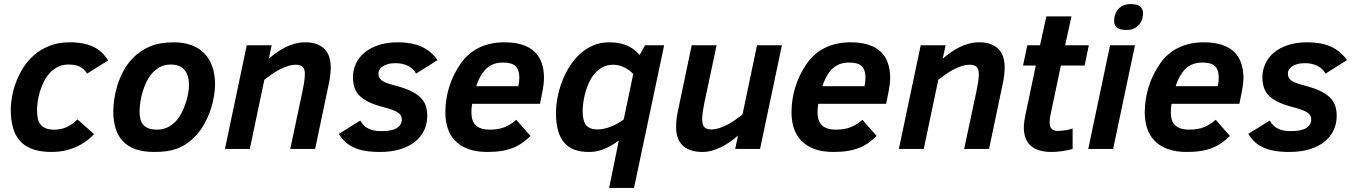

<svg xmlns="http://www.w3.org/2000/svg" viewBox="-20 -736 6684 949"><path d="M444.8 -73.2Q425.8 -52.2 402.3 -35.9Q378.9 -19.5 352.1 -8.1Q325.2 3.4 295.9 9.3Q266.6 15.1 235.8 15.1Q180.7 15.1 142.1 1.5Q103.5 -12.2 79.3 -38.8Q55.2 -65.4 44.2 -104.7Q33.2 -144 33.2 -194.8Q33.2 -223.1 39.6 -258.8Q45.9 -294.4 59.8 -331.3Q73.7 -368.2 96.2 -403.3Q118.7 -438.5 150.9 -465.8Q183.1 -493.2 226.1 -510Q269 -526.9 324.2 -526.9Q360.8 -526.9 389.9 -521.2Q418.9 -515.6 442.1 -504.4Q465.3 -493.2 482.9 -476.3Q500.5 -459.5 514.2 -437L410.2 -372.1Q396.5 -395 375.2 -406Q354 -417 317.9 -417Q289.1 -417 266.6 -405.8Q244.1 -394.5 226.8 -376Q209.5 -357.4 197.5 -333.5Q185.5 -309.6 177.7 -284.7Q169.9 -259.8 166.5 -235.4Q163.1 -210.9 163.1 -191.9Q163.1 -169.4 166.7 -151.4Q170.4 -133.3 180.2 -120.8Q189.9 -108.4 206.5 -101.8Q223.1 -95.2 249 -95.2Q282.2 -95.2 310.8 -108.4Q339.4 -121.6 362.8 -146Z M540 -186Q540 -212.4 544.7 -245.6Q549.3 -278.8 560.3 -314.2Q571.3 -349.6 589.4 -384Q607.4 -418.5 634.8 -446.8Q671.4 -485.4 720.2 -506.1Q769 -526.9 838.9 -526.9Q885.3 -526.9 923.1 -513.9Q960.9 -501 987.5 -474.9Q1014.2 -448.7 1028.6 -409.2Q1043 -369.6 1043 -316.9Q1043 -293 1037.6 -260Q1032.2 -227.1 1020.3 -191.7Q1008.3 -156.2 988.5 -121.1Q968.8 -85.9 939.9 -57.1Q919.4 -36.6 898.4 -22.9Q877.4 -9.3 853.5 -0.7Q829.6 7.8 802.2 11.5Q774.9 15.1 741.7 15.1Q687 15.1 648.7 1Q610.4 -13.2 586.2 -39.3Q562 -65.4 551 -102.5Q540 -139.6 540 -186ZM669.9 -184.1Q669.9 -163.1 674.3 -146.5Q678.7 -129.9 688.7 -118.7Q698.7 -107.4 715.1 -101.3Q731.4 -95.2 754.9 -95.2Q786.6 -95.2 810.8 -107.9Q835 -120.6 854 -142.1Q867.2 -157.7 878.4 -179.7Q889.6 -201.7 897.5 -225.3Q905.3 -249 909.7 -272.2Q914.1 -295.4 914.1 -314Q914.1 -363.8 891.8 -390.4Q869.6 -417 823.7 -417Q793 -417 768.6 -403.3Q744.1 -389.6 726.1 -367.2Q713.4 -351.1 702.9 -329.1Q692.4 -307.1 685.1 -282.7Q677.7 -258.3 673.8 -232.9Q669.9 -207.5 669.9 -184.1Z M1414.6 0 1474.6 -282.2Q1480 -308.6 1483.4 -329.8Q1486.8 -351.1 1486.8 -372.1Q1486.8 -395.5 1475.3 -405.8Q1463.9 -416 1442.9 -416Q1423.8 -416 1403.6 -409.7Q1383.3 -403.3 1363.3 -393.1Q1343.3 -382.8 1324 -369.4Q1304.7 -356 1286.6 -341.8L1214.8 0H1091.8L1199.7 -512.2H1322.8L1308.6 -445.8Q1327.6 -462.4 1348.6 -477.3Q1369.6 -492.2 1392.3 -503.2Q1415 -514.2 1439.2 -520.5Q1463.4 -526.9 1488.8 -526.9Q1524.4 -526.9 1548.6 -516.8Q1572.8 -506.8 1587.4 -490Q1602.1 -473.1 1608.4 -450.9Q1614.7 -428.7 1614.7 -404.8Q1614.7 -382.3 1611.8 -359.9Q1608.9 -337.4 1605.5 -323.2L1537.6 0Z M1760.7 -140.1Q1769.5 -124.5 1780.5 -114.5Q1791.5 -104.5 1804.7 -98.6Q1817.9 -92.8 1833 -90.3Q1848.1 -87.9 1864.7 -87.9Q1918 -87.9 1941.9 -103.5Q1965.8 -119.1 1965.8 -144Q1965.8 -154.3 1962.6 -162.4Q1959.5 -170.4 1949.7 -177.7Q1939.9 -185.1 1921.6 -192.1Q1903.3 -199.2 1873.5 -207Q1830.1 -218.3 1801.5 -232.2Q1772.9 -246.1 1755.9 -263.9Q1738.8 -281.7 1731.7 -304.2Q1724.6 -326.7 1724.6 -355Q1724.6 -389.2 1738.8 -420.4Q1752.9 -451.7 1780.8 -475.3Q1808.6 -499 1850.1 -512.9Q1891.6 -526.9 1946.8 -526.9Q2014.2 -526.9 2061.8 -506.1Q2109.4 -485.4 2142.6 -439L2036.6 -372.1Q2023.9 -396 1997.6 -409.9Q1971.2 -423.8 1934.6 -423.8Q1912.1 -423.8 1896.2 -418.9Q1880.4 -414.1 1870.1 -406.7Q1859.9 -399.4 1855.2 -390.9Q1850.6 -382.3 1850.6 -375Q1850.6 -364.3 1853.3 -356Q1856 -347.7 1864.3 -340.6Q1872.6 -333.5 1887.5 -327.4Q1902.3 -321.3 1926.8 -314.9Q1974.1 -302.7 2005.9 -288.3Q2037.6 -273.9 2056.6 -255.9Q2075.7 -237.8 2083.7 -215.1Q2091.8 -192.4 2091.8 -163.1Q2091.8 -125 2076.7 -92.5Q2061.5 -60.1 2032 -36.1Q2002.4 -12.2 1958.7 1.5Q1915 15.1 1857.9 15.1Q1814.9 15.1 1783 9.3Q1751 3.4 1727.1 -7.8Q1703.1 -19 1685.8 -35.6Q1668.5 -52.2 1654.8 -74.2Z M2314 -223.1Q2311.5 -211.9 2310.8 -200.9Q2310.1 -189.9 2310.1 -181.2Q2310.1 -135.7 2333 -115.5Q2356 -95.2 2399.9 -95.2Q2444.3 -95.2 2475.1 -107.9Q2505.9 -120.6 2531.7 -144L2602.1 -64Q2583 -45.4 2562.7 -30.8Q2542.5 -16.1 2517.3 -5.9Q2492.2 4.4 2460.9 9.8Q2429.7 15.1 2389.2 15.1Q2332.5 15.1 2293 0Q2253.4 -15.1 2228.5 -41.5Q2203.6 -67.9 2192.4 -103.5Q2181.2 -139.2 2181.2 -180.2Q2181.2 -245.1 2200.7 -307.6Q2220.2 -370.1 2259.8 -425.8Q2275.9 -448.2 2297.1 -466.8Q2318.4 -485.4 2345 -498.8Q2371.6 -512.2 2403.3 -519.5Q2435.1 -526.9 2472.2 -526.9Q2523.4 -526.9 2560.5 -515.1Q2597.7 -503.4 2621.8 -480.7Q2646 -458 2657.5 -424.8Q2668.9 -391.6 2668.9 -349.1Q2668.9 -338.4 2667 -321Q2665 -303.7 2662.1 -288.1L2648.9 -223.1ZM2542 -310.1Q2544.4 -322.3 2545.7 -332.3Q2546.9 -342.3 2546.9 -352.1Q2546.9 -389.6 2529.1 -408.2Q2511.2 -426.8 2466.8 -426.8Q2433.1 -426.8 2409.9 -415Q2386.7 -403.3 2370.1 -381.8Q2358.9 -367.7 2349.4 -348.6Q2339.8 -329.6 2334 -310.1Z M3038.6 -41Q3016.1 -24.9 2996.3 -14.2Q2976.6 -3.4 2958.7 3.2Q2940.9 9.8 2924.1 12.5Q2907.2 15.1 2890.6 15.1Q2851.6 15.1 2821.3 4.6Q2791 -5.9 2770.3 -29.1Q2749.5 -52.2 2738.8 -88.9Q2728 -125.5 2728 -178.2Q2728 -212.9 2735.4 -252.2Q2742.7 -291.5 2757.1 -330.3Q2771.5 -369.1 2793.5 -404.5Q2815.4 -439.9 2844.5 -467.3Q2873.5 -494.6 2910.2 -510.7Q2946.8 -526.9 2990.7 -526.9Q3039.6 -526.9 3076.7 -512Q3113.8 -497.1 3141.6 -463.9L3168 -512.2H3262.7L3113.8 192.9H2990.7ZM3109.9 -370.1Q3102.1 -378.9 3091.3 -387.2Q3080.6 -395.5 3067.9 -401.9Q3055.2 -408.2 3041 -412.1Q3026.9 -416 3011.7 -416Q2981.4 -416 2958.7 -403.8Q2936 -391.6 2918.9 -371.6Q2901.9 -351.6 2890.6 -326.4Q2879.4 -301.3 2872.6 -275.9Q2865.7 -250.5 2862.8 -226.8Q2859.9 -203.1 2859.9 -186Q2859.9 -139.6 2876.7 -117.9Q2893.6 -96.2 2934.6 -96.2Q2949.7 -96.2 2966.8 -100.1Q2983.9 -104 3000.7 -110.6Q3017.6 -117.2 3033.4 -126.5Q3049.3 -135.7 3063 -146Z M3522 -512.2 3461.9 -230Q3456.5 -203.6 3453.6 -183.3Q3450.7 -163.1 3450.7 -147.9Q3450.7 -118.7 3461.7 -107.4Q3472.7 -96.2 3494.6 -96.2Q3513.7 -96.2 3533.4 -102.3Q3553.2 -108.4 3573.2 -118.7Q3593.3 -128.9 3612.5 -142.3Q3631.8 -155.8 3649.9 -169.9L3721.7 -512.2H3844.7L3736.8 0H3613.8L3627.9 -65.9Q3608.9 -49.3 3587.9 -34.7Q3566.9 -20 3544.7 -9Q3522.5 2 3499.3 8.5Q3476.1 15.1 3452.6 15.1Q3415 15.1 3389.9 5.1Q3364.7 -4.9 3349.6 -21.7Q3334.5 -38.6 3328.1 -60.8Q3321.8 -83 3321.8 -106.9Q3321.8 -129.9 3324.7 -152.3Q3327.6 -174.8 3331.1 -189L3398.9 -512.2Z M4024.9 -223.1Q4022.5 -211.9 4021.7 -200.9Q4021 -189.9 4021 -181.2Q4021 -135.7 4043.9 -115.5Q4066.9 -95.2 4110.8 -95.2Q4155.3 -95.2 4186 -107.9Q4216.8 -120.6 4242.7 -144L4313 -64Q4293.9 -45.4 4273.7 -30.8Q4253.4 -16.1 4228.3 -5.9Q4203.1 4.4 4171.9 9.8Q4140.6 15.1 4100.1 15.1Q4043.5 15.1 4003.9 0Q3964.4 -15.1 3939.5 -41.5Q3914.6 -67.9 3903.3 -103.5Q3892.1 -139.2 3892.1 -180.2Q3892.1 -245.1 3911.6 -307.6Q3931.2 -370.1 3970.7 -425.8Q3986.8 -448.2 4008.1 -466.8Q4029.3 -485.4 4055.9 -498.8Q4082.5 -512.2 4114.3 -519.5Q4146 -526.9 4183.1 -526.9Q4234.4 -526.9 4271.5 -515.1Q4308.6 -503.4 4332.8 -480.7Q4356.9 -458 4368.4 -424.8Q4379.9 -391.6 4379.9 -349.1Q4379.9 -338.4 4377.9 -321Q4376 -303.7 4373 -288.1L4359.9 -223.1ZM4252.9 -310.1Q4255.4 -322.3 4256.6 -332.3Q4257.8 -342.3 4257.8 -352.1Q4257.8 -389.6 4240 -408.2Q4222.2 -426.8 4177.7 -426.8Q4144 -426.8 4120.8 -415Q4097.7 -403.3 4081.1 -381.8Q4069.8 -367.7 4060.3 -348.6Q4050.8 -329.6 4044.9 -310.1Z M4745.6 0 4805.7 -282.2Q4811 -308.6 4814.5 -329.8Q4817.9 -351.1 4817.9 -372.1Q4817.9 -395.5 4806.4 -405.8Q4794.9 -416 4773.9 -416Q4754.9 -416 4734.6 -409.7Q4714.4 -403.3 4694.3 -393.1Q4674.3 -382.8 4655 -369.4Q4635.7 -356 4617.7 -341.8L4545.9 0H4422.9L4530.8 -512.2H4653.8L4639.6 -445.8Q4658.7 -462.4 4679.7 -477.3Q4700.7 -492.2 4723.4 -503.2Q4746.1 -514.2 4770.3 -520.5Q4794.4 -526.9 4819.8 -526.9Q4855.5 -526.9 4879.6 -516.8Q4903.8 -506.8 4918.5 -490Q4933.1 -473.1 4939.5 -450.9Q4945.8 -428.7 4945.8 -404.8Q4945.8 -382.3 4942.9 -359.9Q4939.9 -337.4 4936.5 -323.2L4868.7 0Z M5281.7 0Q5258.3 7.3 5229.5 11.2Q5200.7 15.1 5177.7 15.1Q5141.1 15.1 5115 6.6Q5088.9 -2 5072.3 -17.8Q5055.7 -33.7 5048.1 -55.9Q5040.5 -78.1 5040.5 -106Q5040.5 -120.1 5042.7 -136Q5044.9 -151.9 5048.8 -169.9L5099.6 -412.1H5036.6L5057.6 -512.2H5120.6L5151.9 -654.8H5275.9L5244.6 -512.2H5361.8L5340.8 -412.1H5223.6L5172.9 -170.9Q5170.4 -159.7 5169.2 -150.1Q5168 -140.6 5168 -132.8Q5168 -107.9 5178.5 -98.4Q5189 -88.9 5205.6 -88.9Q5223.1 -88.9 5243.9 -91.8Q5264.6 -94.7 5281.7 -101.1Z M5358.9 0 5466.8 -512.2H5589.8L5481.9 0ZM5486.8 -634.8Q5486.8 -645 5490.2 -658.9Q5493.7 -672.9 5502.7 -685.5Q5511.7 -698.2 5527.8 -707Q5543.9 -715.8 5568.8 -715.8Q5602.1 -715.8 5616 -703.6Q5629.9 -691.4 5629.9 -669.9Q5629.9 -658.2 5626 -643.8Q5622.1 -629.4 5612.5 -616.9Q5603 -604.5 5587.2 -596.2Q5571.3 -587.9 5546.9 -587.9Q5529.8 -587.9 5518.1 -591.1Q5506.3 -594.2 5499.5 -600.3Q5492.7 -606.4 5489.7 -615.2Q5486.8 -624 5486.8 -634.8Z M5771 -223.1Q5768.6 -211.9 5767.8 -200.9Q5767.1 -189.9 5767.1 -181.2Q5767.1 -135.7 5790 -115.5Q5813 -95.2 5856.9 -95.2Q5901.4 -95.2 5932.1 -107.9Q5962.9 -120.6 5988.8 -144L6059.1 -64Q6040 -45.4 6019.8 -30.8Q5999.5 -16.1 5974.4 -5.9Q5949.2 4.4 5918 9.8Q5886.7 15.1 5846.2 15.1Q5789.6 15.1 5750 0Q5710.4 -15.1 5685.5 -41.5Q5660.6 -67.9 5649.4 -103.5Q5638.2 -139.2 5638.2 -180.2Q5638.2 -245.1 5657.7 -307.6Q5677.2 -370.1 5716.8 -425.8Q5732.9 -448.2 5754.2 -466.8Q5775.4 -485.4 5802 -498.8Q5828.6 -512.2 5860.4 -519.5Q5892.1 -526.9 5929.2 -526.9Q5980.5 -526.9 6017.6 -515.1Q6054.7 -503.4 6078.9 -480.7Q6103 -458 6114.5 -424.8Q6126 -391.6 6126 -349.1Q6126 -338.4 6124 -321Q6122.1 -303.7 6119.1 -288.1L6106 -223.1ZM5999 -310.1Q6001.5 -322.3 6002.7 -332.3Q6003.9 -342.3 6003.9 -352.1Q6003.9 -389.6 5986.1 -408.2Q5968.3 -426.8 5923.8 -426.8Q5890.1 -426.8 5866.9 -415Q5843.8 -403.3 5827.1 -381.8Q5815.9 -367.7 5806.4 -348.6Q5796.9 -329.6 5791 -310.1Z M6255.9 -140.1Q6264.6 -124.5 6275.6 -114.5Q6286.6 -104.5 6299.8 -98.6Q6313 -92.8 6328.1 -90.3Q6343.3 -87.9 6359.9 -87.9Q6413.1 -87.9 6437 -103.5Q6460.9 -119.1 6460.9 -144Q6460.9 -154.3 6457.8 -162.4Q6454.6 -170.4 6444.8 -177.7Q6435.1 -185.1 6416.7 -192.1Q6398.4 -199.2 6368.7 -207Q6325.2 -218.3 6296.6 -232.2Q6268.1 -246.1 6251 -263.9Q6233.9 -281.7 6226.8 -304.2Q6219.7 -326.7 6219.7 -355Q6219.7 -389.2 6233.9 -420.4Q6248 -451.7 6275.9 -475.3Q6303.7 -499 6345.2 -512.9Q6386.7 -526.9 6441.9 -526.9Q6509.3 -526.9 6556.9 -506.1Q6604.5 -485.4 6637.7 -439L6531.7 -372.1Q6519 -396 6492.7 -409.9Q6466.3 -423.8 6429.7 -423.8Q6407.2 -423.8 6391.4 -418.9Q6375.5 -414.1 6365.2 -406.7Q6355 -399.4 6350.3 -390.9Q6345.7 -382.3 6345.7 -375Q6345.7 -364.3 6348.4 -356Q6351.1 -347.7 6359.4 -340.6Q6367.7 -333.5 6382.6 -327.4Q6397.5 -321.3 6421.9 -314.9Q6469.2 -302.7 6501 -288.3Q6532.7 -273.9 6551.8 -255.9Q6570.8 -237.8 6578.9 -215.1Q6586.9 -192.4 6586.9 -163.1Q6586.9 -125 6571.8 -92.5Q6556.6 -60.1 6527.1 -36.1Q6497.6 -12.2 6453.9 1.5Q6410.2 15.1 6353 15.1Q6310.1 15.1 6278.1 9.3Q6246.1 3.4 6222.2 -7.8Q6198.2 -19 6180.9 -35.6Q6163.6 -52.2 6149.9 -74.2Z"/></svg>

Font: Clear Sans
Style: Bold Italic
Weight: 700
Italic angle: -12°
Foundry: Intel Corporation
Version: Version 1.00